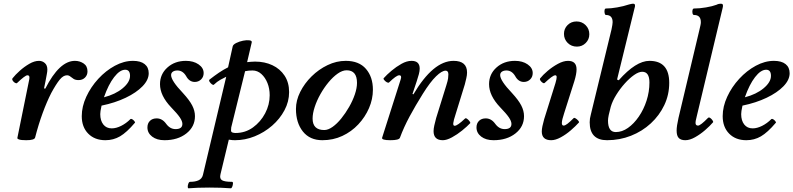

<svg xmlns="http://www.w3.org/2000/svg" viewBox="-20 -745 4289 1038"><path d="M122 13Q94 13 83 9Q72 5 74 0L138 -315Q139 -320 139 -322.5Q139 -325 139 -327Q139 -338 128 -338Q116 -338 72 -296Q68 -293 60.5 -297.5Q53 -302 48.5 -309.5Q44 -317 48 -322Q63 -341 87 -362.5Q111 -384 138.5 -400Q166 -416 191 -416Q209 -416 222.5 -404Q236 -392 236 -369Q236 -358 233 -343.5Q230 -329 226 -306L218 -267L225 -266Q301 -416 385 -416Q411 -416 432 -402Q453 -388 453 -359Q453 -339 439.5 -325.5Q426 -312 405 -312Q388 -312 378 -318.5Q368 -325 360 -331.5Q352 -338 342 -338Q322 -338 302.5 -314Q283 -290 257 -242Q233 -195 210.5 -133.5Q188 -72 170 -2Q167 13 122 13Z M550 13Q492 13 457 -22.5Q422 -58 422 -117Q422 -169 446.5 -222Q471 -275 511.5 -319Q552 -363 601 -389.5Q650 -416 699 -416Q740 -416 762 -398.5Q784 -381 784 -349Q784 -313 750.5 -278.5Q717 -244 659.5 -216.5Q602 -189 529 -174Q525 -154 523.5 -145.5Q522 -137 522 -128Q522 -93 538.5 -72Q555 -51 584 -51Q608 -51 635 -64.5Q662 -78 685 -101Q689 -104 695.5 -100Q702 -96 707 -89.5Q712 -83 709 -81Q665 -29 629 -8Q593 13 550 13ZM542 -219Q604 -235 643.5 -268Q683 -301 683 -335Q683 -368 657 -368Q628 -368 597 -328Q566 -288 542 -219Z M869 13Q828 13 802.5 -6.5Q777 -26 777 -56Q777 -78 790.5 -91.5Q804 -105 827 -105Q857 -105 878 -76Q899 -47 929 -47Q966 -47 966 -75Q966 -90 952 -110.5Q938 -131 905 -165Q845 -228 845 -290Q845 -344 885 -380Q925 -416 985 -416Q1026 -416 1053.5 -397Q1081 -378 1081 -350Q1081 -329 1067 -315.5Q1053 -302 1033 -302Q1003 -302 986 -334Q968 -364 939 -364Q924 -364 914.5 -357.5Q905 -351 905 -339Q905 -309 969 -242Q1004 -204 1019 -175Q1034 -146 1034 -117Q1034 -60 987.5 -23.5Q941 13 869 13Z M999 273Q995 273 995 264.5Q995 256 998.5 247Q1002 238 1008 238Q1036 238 1054 229.5Q1072 221 1077 201L1203 -330Q1188 -323 1171 -313.5Q1154 -304 1136 -287Q1133 -284 1125.5 -289.5Q1118 -295 1113 -303Q1108 -311 1113 -315Q1140 -336 1163.5 -352Q1187 -368 1213 -381L1238 -494Q1240 -504 1257 -512.5Q1274 -521 1294 -525Q1314 -529 1328.5 -527Q1343 -525 1341 -516L1316 -409Q1327 -410 1337.5 -411Q1348 -412 1359 -412Q1411 -412 1452.5 -392.5Q1494 -373 1518.5 -336Q1543 -299 1543 -247Q1543 -196 1518 -149Q1493 -102 1451 -65.5Q1409 -29 1357 -8Q1305 13 1251 13Q1245 13 1236.5 12.5Q1228 12 1217 10L1172 197Q1166 221 1180.5 229.5Q1195 238 1234 238Q1240 238 1239.5 247Q1239 256 1235.5 264.5Q1232 273 1228 273Q1203 271 1174 270Q1145 269 1112 269Q1079 269 1050.5 270Q1022 271 999 273ZM1253 -26Q1306 -26 1347.5 -56Q1389 -86 1413.5 -132.5Q1438 -179 1438 -230Q1438 -266 1426 -296Q1414 -326 1393 -345Q1372 -364 1345 -364Q1323 -364 1305 -360L1230 -56Q1229 -47 1229 -40Q1229 -31 1237 -28.5Q1245 -26 1253 -26Z M1723 13Q1655 13 1617.5 -34Q1580 -81 1580 -156Q1580 -202 1603 -248Q1626 -294 1664.5 -332Q1703 -370 1751 -393Q1799 -416 1849 -416Q1921 -416 1958.5 -372.5Q1996 -329 1996 -260Q1996 -209 1975 -160.5Q1954 -112 1917 -72.5Q1880 -33 1830.5 -10Q1781 13 1723 13ZM1733 -42Q1754 -42 1778 -59Q1802 -76 1825 -104.5Q1848 -133 1867.5 -167Q1887 -201 1898.5 -235Q1910 -269 1910 -297Q1910 -365 1854 -365Q1831 -365 1805.5 -347Q1780 -329 1756 -300Q1732 -271 1712.5 -236.5Q1693 -202 1681.5 -167Q1670 -132 1670 -104Q1670 -42 1733 -42Z M2090 13Q2041 13 2046 -1L2146 -315Q2154 -338 2138 -338Q2123 -338 2083 -299Q2079 -296 2071 -300.5Q2063 -305 2057 -312.5Q2051 -320 2055 -323Q2071 -341 2096.5 -362.5Q2122 -384 2150.5 -400Q2179 -416 2205 -416Q2249 -416 2249 -374Q2249 -361 2244.5 -344Q2240 -327 2233 -306L2210 -237L2215 -235Q2322 -416 2432 -416Q2505 -416 2505 -353Q2505 -339 2501 -322Q2497 -305 2493 -289L2443 -127Q2432 -94 2430.5 -79.5Q2429 -65 2438 -65Q2453 -65 2494 -104Q2498 -108 2505.5 -102.5Q2513 -97 2518.5 -89.5Q2524 -82 2522 -79Q2505 -61 2478.5 -39.5Q2452 -18 2423.5 -2.5Q2395 13 2374 13Q2324 13 2324 -36Q2324 -49 2328 -67Q2332 -85 2338 -107L2393 -284Q2401 -309 2402.5 -321.5Q2404 -334 2404 -343Q2404 -363 2389 -363Q2369 -363 2337.5 -332.5Q2306 -302 2266 -238Q2226 -174 2194.5 -115.5Q2163 -57 2142 0Q2137 13 2090 13Z M2648 13Q2607 13 2581.5 -6.5Q2556 -26 2556 -56Q2556 -78 2569.5 -91.5Q2583 -105 2606 -105Q2636 -105 2657 -76Q2678 -47 2708 -47Q2745 -47 2745 -75Q2745 -90 2731 -110.5Q2717 -131 2684 -165Q2624 -228 2624 -290Q2624 -344 2664 -380Q2704 -416 2764 -416Q2805 -416 2832.5 -397Q2860 -378 2860 -350Q2860 -329 2846 -315.5Q2832 -302 2812 -302Q2782 -302 2765 -334Q2747 -364 2718 -364Q2703 -364 2693.5 -357.5Q2684 -351 2684 -339Q2684 -309 2748 -242Q2783 -204 2798 -175Q2813 -146 2813 -117Q2813 -60 2766.5 -23.5Q2720 13 2648 13Z M3099 -493Q3069 -493 3049 -513Q3029 -533 3029 -562Q3029 -590 3048.5 -609.5Q3068 -629 3097 -629Q3126 -629 3146 -609Q3166 -589 3166 -560Q3166 -532 3146.5 -512.5Q3127 -493 3099 -493ZM2960 13Q2909 13 2909 -34Q2909 -46 2912.5 -63Q2916 -80 2922 -101L2983 -296Q2990 -320 2989.5 -329Q2989 -338 2982 -338Q2974 -338 2959 -326.5Q2944 -315 2925 -297Q2921 -293 2914 -297.5Q2907 -302 2902 -309Q2897 -316 2900 -321Q2915 -340 2941 -362Q2967 -384 2996.5 -400Q3026 -416 3051 -416Q3097 -416 3097 -370Q3097 -345 3085 -306L3030 -133Q3018 -97 3017.5 -81.5Q3017 -66 3027 -66Q3035 -66 3048 -76Q3061 -86 3081 -106Q3084 -110 3092 -105Q3100 -100 3106 -93Q3112 -86 3110 -83Q3092 -63 3066 -40.5Q3040 -18 3011.5 -2.5Q2983 13 2960 13Z M3262 13Q3168 13 3168 -84Q3168 -104 3174 -125L3286 -586Q3289 -601 3290.5 -610Q3292 -619 3292 -625Q3292 -664 3256 -664Q3251 -664 3249 -673Q3247 -682 3248.5 -690.5Q3250 -699 3256 -699Q3282 -699 3316.5 -705Q3351 -711 3381 -721Q3397 -725 3402 -725Q3413 -725 3413 -716Q3413 -706 3411 -703L3316 -315L3325 -311Q3418 -416 3491 -416Q3598 -416 3598 -297Q3598 -233 3571.5 -177Q3545 -121 3498.5 -78Q3452 -35 3391 -11Q3330 13 3262 13ZM3309 -31Q3343 -31 3375 -53.5Q3407 -76 3433.5 -114.5Q3460 -153 3475.5 -201Q3491 -249 3491 -299Q3491 -357 3452 -357Q3433 -357 3408 -339.5Q3383 -322 3357.5 -293.5Q3332 -265 3311.5 -232Q3291 -199 3282 -168Q3275 -143 3271 -123.5Q3267 -104 3267 -93Q3267 -31 3309 -31Z M3685 13Q3661 13 3649.5 1Q3638 -11 3638 -39Q3638 -63 3648 -107L3762 -587Q3765 -600 3767 -609Q3769 -618 3769 -625Q3769 -664 3732 -664Q3726 -664 3724 -673Q3722 -682 3724 -690.5Q3726 -699 3732 -699Q3762 -699 3797 -705Q3832 -711 3853 -719Q3861 -723 3867 -724Q3873 -725 3878 -725Q3893 -725 3887 -703L3747 -117Q3739 -88 3740.5 -77Q3742 -66 3754 -66Q3767 -66 3808 -108Q3813 -112 3820 -107Q3827 -102 3832 -94.5Q3837 -87 3835 -84Q3818 -64 3792 -41.5Q3766 -19 3737.5 -3Q3709 13 3685 13Z M4015 13Q3957 13 3922 -22.5Q3887 -58 3887 -117Q3887 -169 3911.5 -222Q3936 -275 3976.5 -319Q4017 -363 4066 -389.5Q4115 -416 4164 -416Q4205 -416 4227 -398.5Q4249 -381 4249 -349Q4249 -313 4215.5 -278.5Q4182 -244 4124.5 -216.5Q4067 -189 3994 -174Q3990 -154 3988.5 -145.5Q3987 -137 3987 -128Q3987 -93 4003.5 -72Q4020 -51 4049 -51Q4073 -51 4100 -64.5Q4127 -78 4150 -101Q4154 -104 4160.5 -100Q4167 -96 4172 -89.5Q4177 -83 4174 -81Q4130 -29 4094 -8Q4058 13 4015 13ZM4007 -219Q4069 -235 4108.5 -268Q4148 -301 4148 -335Q4148 -368 4122 -368Q4093 -368 4062 -328Q4031 -288 4007 -219Z"/></svg>

Font: Junicode SmExp
Style: Bold Italic
Weight: 700
Width: 6
Italic angle: -11°
Designer: Peter S. Baker
Version: Version 2.205; ttfautohint (v1.8.4)